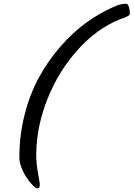

<svg xmlns="http://www.w3.org/2000/svg" viewBox="-20 -831 722 1037"><path d="M623.5 -725.1Q500.5 -674.3 398.7 -560.5Q296.9 -446.8 238 -300.8Q179.2 -154.8 175.8 -7.8Q174.8 23.9 178.5 57.1Q182.1 90.3 186.5 111.8Q190.9 133.3 193.6 151.4Q196.3 169.4 193.6 177.7Q190.9 186 180.7 186Q172.9 186 156.7 169.7Q140.6 153.3 124.5 129.6Q108.4 106 96.4 75.4Q84.5 44.9 84.5 20Q84.5 -100.6 113.3 -212.9Q142.1 -325.2 191.4 -414.8Q240.7 -504.4 306.9 -580.1Q373 -655.8 446.5 -709Q520 -762.2 598.6 -795.9Q632.8 -811 661.6 -811Q671.4 -811 676.5 -792Q681.6 -772.9 681.6 -758.8Q681.6 -751.5 674.1 -746.1Q666.5 -740.7 646.2 -733.4Q626 -726.1 623.5 -725.1Z"/></svg>

Font: Yellowtail
Style: Regular
Weight: 400
Designer: Astigmatic (AOETI)
Foundry: Astigmatic (AOETI)
Version: Version 1.000